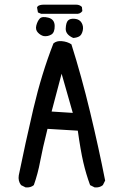

<svg xmlns="http://www.w3.org/2000/svg" viewBox="-20 -815 540 823"><path d="M89.8 -11.7 70.3 -21.5Q56.6 -39.1 60.5 -63.5Q87.9 -198.2 123 -348.6Q158.2 -499 209 -628.9Q222.7 -640.6 244.1 -638.7Q268.6 -636.7 286.1 -625Q329.1 -489.3 366.2 -335Q403.3 -180.7 430.7 -41L420.9 -21.5Q407.2 -9.8 385.7 -11.7L366.2 -21.5Q348.6 -69.3 336.9 -120.1Q325.2 -170.9 313.5 -254.9L183.6 -262.7Q162.1 -176.8 152.3 -124Q142.6 -71.3 125 -21.5Q111.3 -9.8 89.8 -11.7ZM292 -331.1 244.1 -499 201.2 -336.9ZM293.9 -652.3Q260.7 -667 261.7 -692.4Q262.7 -717.8 271.5 -727.1Q280.3 -736.3 300.8 -734.4Q321.3 -732.4 330.1 -716.8Q338.9 -701.2 334.5 -683.1Q330.1 -665 319.8 -659.2Q309.6 -653.3 293.9 -652.3ZM168 -660.2Q154.3 -663.1 142.6 -675.3Q130.9 -687.5 135.7 -706.1Q140.6 -724.6 150.4 -735.4Q160.2 -746.1 187 -739.3Q213.9 -732.4 214.4 -704.1Q214.8 -675.8 200.2 -667Q185.5 -658.2 168 -660.2ZM156.2 -755.9 142.6 -761.7 138.7 -783.2 142.6 -789.1Q152.3 -794.9 166 -794.9H307.6Q321.3 -794.9 331.1 -785.2L333 -767.6Q323.2 -753.9 305.7 -755.9Z"/></svg>

Font: JasonHandwriting4
Style: Regular
Weight: 400
Version: Version 1.01.21